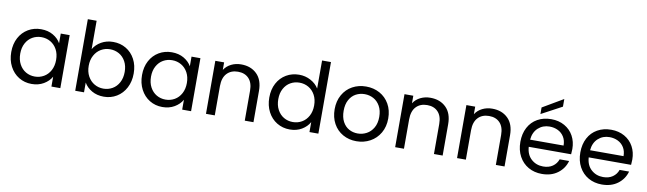

<svg xmlns="http://www.w3.org/2000/svg" viewBox="-42 -1364 6589 1955"><g transform="rotate(10 3252.0 -386.5)"><path d="M43 -276Q43 -360 77 -423.5Q111 -487 170.5 -522Q230 -557 303 -557Q375 -557 428 -526Q481 -495 507 -448V-548H599V0H507V-102Q480 -54 426.5 -22.5Q373 9 302 9Q229 9 170 -27Q111 -63 77 -128Q43 -193 43 -276ZM507 -275Q507 -337 482 -383Q457 -429 414.5 -453.5Q372 -478 321 -478Q270 -478 228 -454Q186 -430 161 -384Q136 -338 136 -276Q136 -213 161 -166.5Q186 -120 228 -95.5Q270 -71 321 -71Q372 -71 414.5 -95.5Q457 -120 482 -166.5Q507 -213 507 -275Z M844 -446Q872 -495 926 -526Q980 -557 1049 -557Q1123 -557 1182 -522Q1241 -487 1275 -423.5Q1309 -360 1309 -276Q1309 -193 1275 -128Q1241 -63 1181.5 -27Q1122 9 1049 9Q978 9 924.5 -22Q871 -53 844 -101V0H753V-740H844ZM1216 -276Q1216 -338 1191 -384Q1166 -430 1123.5 -454Q1081 -478 1030 -478Q980 -478 937.5 -453.5Q895 -429 869.5 -382.5Q844 -336 844 -275Q844 -213 869.5 -166.5Q895 -120 937.5 -95.5Q980 -71 1030 -71Q1081 -71 1123.5 -95.5Q1166 -120 1191 -166.5Q1216 -213 1216 -276Z M1395 -276Q1395 -360 1429 -423.5Q1463 -487 1522.5 -522Q1582 -557 1655 -557Q1727 -557 1780 -526Q1833 -495 1859 -448V-548H1951V0H1859V-102Q1832 -54 1778.5 -22.5Q1725 9 1654 9Q1581 9 1522 -27Q1463 -63 1429 -128Q1395 -193 1395 -276ZM1859 -275Q1859 -337 1834 -383Q1809 -429 1766.5 -453.5Q1724 -478 1673 -478Q1622 -478 1580 -454Q1538 -430 1513 -384Q1488 -338 1488 -276Q1488 -213 1513 -166.5Q1538 -120 1580 -95.5Q1622 -71 1673 -71Q1724 -71 1766.5 -95.5Q1809 -120 1834 -166.5Q1859 -213 1859 -275Z M2372 -558Q2472 -558 2534 -497.5Q2596 -437 2596 -323V0H2506V-310Q2506 -392 2465 -435.5Q2424 -479 2353 -479Q2281 -479 2238.5 -434Q2196 -389 2196 -303V0H2105V-548H2196V-470Q2223 -512 2269.5 -535Q2316 -558 2372 -558Z M2711 -276Q2711 -360 2745 -423.5Q2779 -487 2838.5 -522Q2898 -557 2972 -557Q3036 -557 3091 -527.5Q3146 -498 3175 -450V-740H3267V0H3175V-103Q3148 -54 3095 -22.5Q3042 9 2971 9Q2898 9 2838.5 -27Q2779 -63 2745 -128Q2711 -193 2711 -276ZM3175 -275Q3175 -337 3150 -383Q3125 -429 3082.5 -453.5Q3040 -478 2989 -478Q2938 -478 2896 -454Q2854 -430 2829 -384Q2804 -338 2804 -276Q2804 -213 2829 -166.5Q2854 -120 2896 -95.5Q2938 -71 2989 -71Q3040 -71 3082.5 -95.5Q3125 -120 3150 -166.5Q3175 -213 3175 -275Z M3660 9Q3583 9 3520.5 -26Q3458 -61 3422.5 -125.5Q3387 -190 3387 -275Q3387 -359 3423.5 -423.5Q3460 -488 3523 -522.5Q3586 -557 3664 -557Q3742 -557 3805 -522.5Q3868 -488 3904.5 -424Q3941 -360 3941 -275Q3941 -190 3903.5 -125.5Q3866 -61 3802 -26Q3738 9 3660 9ZM3660 -71Q3709 -71 3752 -94Q3795 -117 3821.5 -163Q3848 -209 3848 -275Q3848 -341 3822 -387Q3796 -433 3754 -455.5Q3712 -478 3663 -478Q3613 -478 3571.5 -455.5Q3530 -433 3505 -387Q3480 -341 3480 -275Q3480 -208 3504.5 -162Q3529 -116 3570 -93.5Q3611 -71 3660 -71Z M4328 -558Q4428 -558 4490 -497.5Q4552 -437 4552 -323V0H4462V-310Q4462 -392 4421 -435.5Q4380 -479 4309 -479Q4237 -479 4194.5 -434Q4152 -389 4152 -303V0H4061V-548H4152V-470Q4179 -512 4225.5 -535Q4272 -558 4328 -558Z M4968 -558Q5068 -558 5130 -497.5Q5192 -437 5192 -323V0H5102V-310Q5102 -392 5061 -435.5Q5020 -479 4949 -479Q4877 -479 4834.5 -434Q4792 -389 4792 -303V0H4701V-548H4792V-470Q4819 -512 4865.5 -535Q4912 -558 4968 -558Z M5841 -295Q5841 -269 5838 -240H5400Q5405 -159 5455.5 -113.5Q5506 -68 5578 -68Q5637 -68 5676.5 -95.5Q5716 -123 5732 -169H5830Q5808 -90 5742 -40.5Q5676 9 5578 9Q5500 9 5438.5 -26Q5377 -61 5342 -125.5Q5307 -190 5307 -275Q5307 -360 5341 -424Q5375 -488 5436.5 -522.5Q5498 -557 5578 -557Q5656 -557 5716 -523Q5776 -489 5808.5 -429.5Q5841 -370 5841 -295ZM5747 -314Q5747 -366 5724 -403.5Q5701 -441 5661.5 -460.5Q5622 -480 5574 -480Q5505 -480 5456.5 -436Q5408 -392 5401 -314ZM5672 -703 5459 -589V-657L5672 -782Z M6461 -295Q6461 -269 6458 -240H6020Q6025 -159 6075.5 -113.5Q6126 -68 6198 -68Q6257 -68 6296.5 -95.5Q6336 -123 6352 -169H6450Q6428 -90 6362 -40.5Q6296 9 6198 9Q6120 9 6058.5 -26Q5997 -61 5962 -125.5Q5927 -190 5927 -275Q5927 -360 5961 -424Q5995 -488 6056.5 -522.5Q6118 -557 6198 -557Q6276 -557 6336 -523Q6396 -489 6428.5 -429.5Q6461 -370 6461 -295ZM6367 -314Q6367 -366 6344 -403.5Q6321 -441 6281.5 -460.5Q6242 -480 6194 -480Q6125 -480 6076.5 -436Q6028 -392 6021 -314Z"/></g></svg>

Font: DVN-Poppins
Style: Regular
Weight: 400
Designer: Ninad Kale (Devanagari), Jonny Pinhorn (Latin)
Foundry: Indian Type Foundry
Version: 4.004